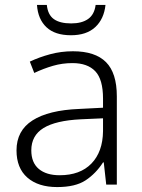

<svg xmlns="http://www.w3.org/2000/svg" viewBox="-20 -842 576 779"><path d="M276 -634Q366 -634 410 -590Q454 -546 454 -451V-93H411L401 -183H398Q369 -138 327.5 -110.5Q286 -83 212 -83Q135 -83 91 -121.5Q47 -160 47 -232Q47 -312 112 -353.5Q177 -395 301 -400L398 -405V-442Q398 -520 366.5 -553Q335 -586 274 -586Q233 -586 195 -575Q157 -564 119 -546L101 -592Q139 -610 183.5 -622Q228 -634 276 -634ZM308 -358Q206 -353 156.5 -322.5Q107 -292 107 -232Q107 -182 137.5 -156.5Q168 -131 222 -131Q305 -131 351 -178.5Q397 -226 398 -310V-362ZM408 -822Q402 -765 366.5 -732Q331 -699 268 -699Q203 -699 168.5 -731.5Q134 -764 130 -822H170Q174 -782 198.5 -764.5Q223 -747 269 -747Q312 -747 337.5 -765Q363 -783 368 -822Z"/></svg>

Font: Noto Sans Kannada UI Light
Style: Regular
Weight: 300
Designer: Jelle Bosma - Monotype Design Team
Foundry: Monotype Imaging Inc.
Version: Version 2.005; ttfautohint (v1.8.4.7-5d5b)